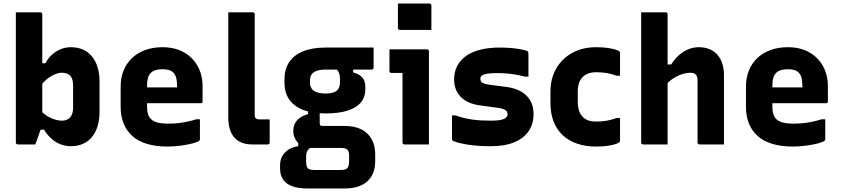

<svg xmlns="http://www.w3.org/2000/svg" viewBox="-20 -820 4790 1090"><path d="M180 0Q169 0 150 0Q131 0 111.5 0Q92 0 81 0Q78 0 75.5 -1.5Q73 -3 71.5 -5Q70 -7 70 -11Q70 -85 70 -159Q70 -233 70 -307Q70 -381 70 -455Q70 -529 70 -603Q70 -640 70 -676.5Q70 -713 70 -750Q88 -750 105 -750Q122 -750 139.5 -750Q157 -750 174 -750Q191 -750 209 -750Q213 -750 215 -748.5Q217 -747 218.5 -745Q220 -743 220 -739Q220 -659 220 -580.5Q220 -502 220 -424.5Q220 -347 220 -268.5Q220 -190 220 -110Q220 -110 216 -98.5Q212 -87 206 -71Q200 -55 194.5 -38.5Q189 -22 184.5 -11Q180 0 180 0ZM186 -84 205 -198Q232 -167 267 -151Q302 -135 331 -135Q352 -135 366 -143.5Q380 -152 387.5 -168.5Q395 -185 395 -209V-333Q395 -354 390.5 -368.5Q386 -383 378 -391Q370 -399 358 -403Q346 -407 331 -407Q312 -407 290 -397.5Q268 -388 247 -371Q226 -354 209 -331V-461H238Q253 -490 275.5 -510Q298 -530 325 -541Q352 -552 382 -552Q420 -552 450 -539Q480 -526 501 -501Q522 -476 533.5 -440Q545 -404 545 -358V-184Q545 -138 533.5 -102Q522 -66 501 -41Q480 -16 450 -3Q420 10 382 10Q352 10 323.5 -1Q295 -12 271.5 -33Q248 -54 230 -84Z M902 -552Q973 -552 1024 -523Q1075 -494 1102.5 -444Q1130 -394 1130 -330V-244Q1130 -241 1129 -238.5Q1128 -236 1125.5 -235Q1123 -234 1120 -234H900Q883 -234 865 -234Q847 -234 830 -234H785V-324H985Q985 -328 985 -330.5Q985 -333 985 -337Q985 -362 980 -379.5Q975 -397 964 -408Q954 -418 939 -422.5Q924 -427 902 -427Q857 -427 836 -406Q815 -385 815 -337V-210Q815 -195 817.5 -183Q820 -171 824.5 -161.5Q829 -152 836 -145Q851 -130 875.5 -124Q900 -118 932 -118Q968 -118 996 -121.5Q1024 -125 1048.5 -130.5Q1073 -136 1095 -143H1115Q1115 -115 1115 -86.5Q1115 -58 1115 -29Q1115 -27 1114 -25Q1113 -23 1111 -21Q1104 -14 1076 -6.5Q1048 1 1009 6.5Q970 12 931 12Q864 12 813.5 -3.5Q763 -19 730.5 -48.5Q698 -78 681.5 -119.5Q665 -161 665 -212V-330Q665 -378 681 -418.5Q697 -459 728 -489Q759 -519 803 -535.5Q847 -552 902 -552Z M1276 -619Q1276 -658 1276 -689Q1276 -720 1276 -750Q1308 -750 1321.5 -750Q1335 -750 1340.5 -750Q1346 -750 1351 -750Q1356 -750 1369.5 -750Q1383 -750 1415 -750Q1419 -750 1421 -748.5Q1423 -747 1424.5 -745Q1426 -743 1426 -739Q1426 -681 1426 -624Q1426 -567 1426 -510.5Q1426 -454 1426 -397.5Q1426 -341 1426 -284Q1426 -227 1426 -169Q1426 -162 1427 -157.5Q1428 -153 1432 -149Q1436 -145 1441.5 -143.5Q1447 -142 1456 -142Q1460 -142 1467 -142Q1474 -142 1481 -142Q1488 -142 1494 -142Q1500 -142 1502 -142H1511Q1511 -112 1511 -76.5Q1511 -41 1511 -11Q1511 -6 1508 -3Q1505 0 1500 0Q1496 0 1492.5 0Q1489 0 1481 0Q1473 0 1457 0Q1441 0 1412 0Q1379 0 1354 -9.5Q1329 -19 1311.5 -38Q1294 -57 1285 -86Q1276 -115 1276 -154Q1276 -212 1276 -270Q1276 -328 1276 -386.5Q1276 -445 1276 -503Q1276 -561 1276 -619Z M1645 -75Q1645 -98 1653.5 -117Q1662 -136 1681 -150Q1700 -164 1729 -172V-206L1795 -181Q1795 -166 1795 -151.5Q1795 -137 1795 -122Q1795 -112 1798.5 -108.5Q1802 -105 1812 -105H1935Q1995 -105 2033.5 -84.5Q2072 -64 2091 -28Q2110 8 2110 55V95Q2110 130 2099.5 158.5Q2089 187 2067.5 207.5Q2046 228 2013 239Q1980 250 1935 250H1726Q1674 250 1639.5 237.5Q1605 225 1587.5 200Q1570 175 1570 136V118Q1570 88 1583 65.5Q1596 43 1619 28.5Q1642 14 1673 10V-30L1749 16Q1737 21 1730.5 28.5Q1724 36 1721 45.5Q1718 55 1718 68V101Q1718 118 1722.5 127.5Q1727 137 1737 141Q1747 145 1763 145H1917Q1929 145 1937.5 142.5Q1946 140 1951 135Q1957 129 1959.5 118Q1962 107 1962 94V65Q1962 39 1952 29.5Q1942 20 1917 20H1734Q1712 20 1691.5 7Q1671 -6 1658 -28Q1645 -50 1645 -75ZM1888 -430 1985 -439V-409Q2021 -399 2037.5 -379.5Q2054 -360 2054 -326V-312Q2054 -270 2029.5 -239.5Q2005 -209 1955 -192.5Q1905 -176 1828 -176Q1752 -176 1700 -196.5Q1648 -217 1621.5 -256Q1595 -295 1595 -350V-371Q1595 -427 1621.5 -467Q1648 -507 1700 -528.5Q1752 -550 1828 -550Q1896 -550 1964.5 -550Q2033 -550 2101 -550Q2101 -522 2101 -493.5Q2101 -465 2101 -436Q2101 -432 2098 -428.5Q2095 -425 2090 -425Q2047 -425 2006 -425Q1965 -425 1922 -425Q1879 -425 1828 -425Q1785 -425 1762.5 -410.5Q1740 -396 1740 -365V-349Q1740 -336 1744 -327Q1748 -318 1755 -310Q1766 -300 1784 -294.5Q1802 -289 1828 -289Q1872 -289 1891 -304.5Q1910 -320 1910 -352V-373Q1910 -385 1908 -394.5Q1906 -404 1901.5 -412.5Q1897 -421 1888 -430Z M2265 -11Q2265 -35 2265 -74.5Q2265 -114 2265 -161Q2265 -208 2265 -255Q2265 -302 2265 -342Q2265 -382 2265 -406H2260Q2255 -406 2248 -406Q2241 -406 2233 -406Q2225 -406 2217 -406Q2209 -406 2202 -406Q2197 -406 2194 -409Q2191 -412 2191 -417Q2191 -447 2191 -478.5Q2191 -510 2191 -540Q2208 -540 2230.5 -540Q2253 -540 2278.5 -540Q2304 -540 2328 -540Q2352 -540 2372 -540Q2392 -540 2404 -540Q2408 -540 2410 -538.5Q2412 -537 2413.5 -535Q2415 -533 2415 -529Q2415 -483 2415 -427.5Q2415 -372 2415 -314Q2415 -256 2415 -201Q2415 -146 2415 -99Q2415 -83 2415 -66.5Q2415 -50 2415 -33.5Q2415 -17 2415 0Q2378 0 2346 0Q2314 0 2276 0Q2271 0 2268 -3Q2265 -6 2265 -11ZM2239 -800Q2260 -800 2282.5 -800Q2305 -800 2328.5 -800Q2352 -800 2374.5 -800Q2397 -800 2418 -800Q2423 -800 2426 -797Q2429 -794 2429 -789V-650Q2408 -650 2385.5 -650Q2363 -650 2339.5 -650Q2316 -650 2293.5 -650Q2271 -650 2250 -650Q2245 -650 2242 -653Q2239 -656 2239 -661Z M2768 -135Q2824 -135 2843 -146Q2862 -157 2862 -170Q2862 -179 2857.5 -186.5Q2853 -194 2841 -199.5Q2829 -205 2806 -208L2702 -222Q2654 -229 2622 -249Q2590 -269 2574 -299.5Q2558 -330 2558 -368Q2558 -412 2575.5 -445.5Q2593 -479 2626 -502.5Q2659 -526 2707 -538Q2755 -550 2816 -550Q2847 -550 2873.5 -548Q2900 -546 2922.5 -542.5Q2945 -539 2963 -534Q2971 -532 2974.5 -529.5Q2978 -527 2979 -522.5Q2980 -518 2980 -510Q2980 -486 2980 -450.5Q2980 -415 2980 -385H2960Q2933 -392 2907.5 -396.5Q2882 -401 2856 -403Q2830 -405 2801 -405Q2763 -405 2742.5 -401Q2722 -397 2714.5 -390Q2707 -383 2707 -373Q2707 -364 2711.5 -357Q2716 -350 2727.5 -346Q2739 -342 2758 -339L2851 -327Q2901 -321 2936 -301.5Q2971 -282 2990 -250Q3009 -218 3009 -172Q3009 -117 2981.5 -76Q2954 -35 2900 -12.5Q2846 10 2767 10Q2731 10 2699.5 8Q2668 6 2641.5 2Q2615 -2 2593.5 -7Q2572 -12 2557 -18Q2550 -21 2548 -24Q2546 -27 2546 -36Q2546 -61 2546 -96.5Q2546 -132 2546 -165H2566Q2590 -156 2613 -150.5Q2636 -145 2660 -141.5Q2684 -138 2710.5 -136.5Q2737 -135 2768 -135Z M3364 -552Q3401 -552 3429 -548Q3457 -544 3474.5 -538.5Q3492 -533 3497 -527Q3499 -526 3499.5 -523.5Q3500 -521 3500 -519Q3500 -487 3500 -454.5Q3500 -422 3500 -390H3480Q3452 -401 3423 -405.5Q3394 -410 3363 -410Q3334 -410 3310.5 -399Q3287 -388 3273.5 -363.5Q3260 -339 3260 -299V-243Q3260 -212 3268 -189.5Q3276 -167 3292 -153Q3305 -141 3322.5 -135.5Q3340 -130 3363 -130Q3384 -130 3403.5 -132Q3423 -134 3442 -138.5Q3461 -143 3480 -150H3500Q3500 -118 3500 -85.5Q3500 -53 3500 -21Q3500 -19 3499.5 -17Q3499 -15 3497 -13Q3492 -8 3474.5 -2Q3457 4 3429 8Q3401 12 3364 12Q3304 12 3256 -4.5Q3208 -21 3174 -53Q3140 -85 3122.5 -131Q3105 -177 3105 -235V-301Q3105 -374 3137.5 -430.5Q3170 -487 3228 -519.5Q3286 -552 3364 -552Z M3631 0Q3628 0 3625.5 -1.5Q3623 -3 3621.5 -5Q3620 -7 3620 -11Q3620 -91 3620 -171Q3620 -251 3620 -331.5Q3620 -412 3620 -492Q3620 -572 3620 -652Q3620 -679 3620 -704Q3620 -729 3620 -750Q3648 -750 3671 -750Q3694 -750 3715.5 -750Q3737 -750 3759 -750Q3763 -750 3765 -748.5Q3767 -747 3768.5 -745Q3770 -743 3770 -739Q3770 -647 3770 -554.5Q3770 -462 3770 -369.5Q3770 -277 3770 -184.5Q3770 -92 3770 0Q3745 0 3723 0Q3701 0 3678.5 0Q3656 0 3631 0ZM3753 -328V-454H3790Q3804 -476 3821 -494Q3838 -512 3858 -525Q3878 -538 3900.5 -545Q3923 -552 3948 -552Q3980 -552 4006.5 -541.5Q4033 -531 4051.5 -510.5Q4070 -490 4080 -460.5Q4090 -431 4090 -394Q4090 -346 4090 -297Q4090 -248 4090 -198.5Q4090 -149 4090 -99Q4090 -74 4090 -49.5Q4090 -25 4090 0Q4053 0 4021 0Q3989 0 3951 0Q3948 0 3945.5 -1.5Q3943 -3 3941.5 -5Q3940 -7 3940 -11Q3940 -70 3940 -128.5Q3940 -187 3940 -246Q3940 -305 3940 -363Q3940 -386 3930.5 -396.5Q3921 -407 3898 -407Q3882 -407 3862.5 -402Q3843 -397 3823 -387Q3803 -377 3785 -362.5Q3767 -348 3753 -328Z M4452 -552Q4523 -552 4574 -523Q4625 -494 4652.5 -444Q4680 -394 4680 -330V-244Q4680 -241 4679 -238.5Q4678 -236 4675.5 -235Q4673 -234 4670 -234H4450Q4433 -234 4415 -234Q4397 -234 4380 -234H4335V-324H4535Q4535 -328 4535 -330.5Q4535 -333 4535 -337Q4535 -362 4530 -379.5Q4525 -397 4514 -408Q4504 -418 4489 -422.5Q4474 -427 4452 -427Q4407 -427 4386 -406Q4365 -385 4365 -337V-210Q4365 -195 4367.5 -183Q4370 -171 4374.5 -161.5Q4379 -152 4386 -145Q4401 -130 4425.5 -124Q4450 -118 4482 -118Q4518 -118 4546 -121.5Q4574 -125 4598.5 -130.5Q4623 -136 4645 -143H4665Q4665 -115 4665 -86.5Q4665 -58 4665 -29Q4665 -27 4664 -25Q4663 -23 4661 -21Q4654 -14 4626 -6.5Q4598 1 4559 6.5Q4520 12 4481 12Q4414 12 4363.5 -3.5Q4313 -19 4280.5 -48.5Q4248 -78 4231.5 -119.5Q4215 -161 4215 -212V-330Q4215 -378 4231 -418.5Q4247 -459 4278 -489Q4309 -519 4353 -535.5Q4397 -552 4452 -552Z"/></svg>

Font: Recursive ExtraBold
Style: Regular
Weight: 800
Version: Version 1.085